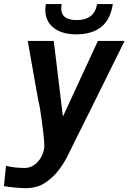

<svg xmlns="http://www.w3.org/2000/svg" viewBox="-34 -758 654 975"><path d="M90.5 95Q117 95 138.5 80.5Q160 66 173.5 42.5Q187 19 190.5 -6.5Q191 -9.5 191 -17.5Q191 -63.5 168.5 -211Q161.5 -239.5 149.8 -306.5Q138 -373.5 126.5 -439L107 -550H239L285.5 -166L463 -550H598.5Q580 -511.5 420.5 -190Q319.5 11.5 303.5 45.5Q266.5 111.5 228 145Q189.5 178.5 160.5 187.5Q131.5 196.5 104 197.5Q86.5 198 47 194.8Q7.5 191.5 -14 187L-3.5 84Q18.5 90 45 92.5Q71.5 95 90.5 95ZM196 -706.5Q196 -721 199 -737.5H279.5Q277 -727 277 -714.5Q277 -656 355.5 -656Q445.5 -656 459 -737.5H539Q527 -659 480 -621.2Q433 -583.5 352 -583.5Q305.5 -583.5 270.2 -598.2Q235 -613 215.5 -640.8Q196 -668.5 196 -706.5Z"/></svg>

Font: JuliaMono
Style: Bold Italic
Weight: 700
Italic angle: -9°
Monospace: yes
Designer: cormullion
Foundry: corm
Version: Version 0.057; ttfautohint (v1.8.4)